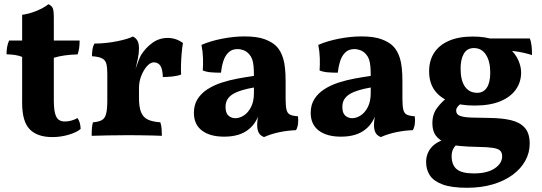

<svg xmlns="http://www.w3.org/2000/svg" viewBox="-20 -640 2564 909"><path d="M227.8 9Q156.8 9 120.8 -27.8Q84.8 -64.6 84.8 -152.4V-370.6Q69.2 -376.8 52 -379.5Q34.8 -382.2 11 -383Q11 -402 13.6 -416.9Q16.2 -431.8 23 -448H84.8V-569.8Q119.8 -574.8 153.7 -588.8Q187.6 -602.8 209.2 -620Q224 -613.6 229.4 -602Q234.8 -590.4 234.8 -557.2V-448H357Q357 -428.4 354.7 -412.4Q352.4 -396.4 347.4 -382.4Q314.4 -381.6 286.5 -377.7Q258.6 -373.8 234.8 -366.4V-168Q234.8 -127.2 240.3 -104.8Q245.8 -82.4 257.3 -73.6Q268.8 -64.8 286.2 -64.8Q301.8 -64.8 317.6 -69Q333.4 -73.2 346.8 -81Q361 -61.8 361.8 -29.4Q341.8 -12.8 304.4 -1.9Q267 9 227.8 9Z M638 -177Q638 -134 647.6 -109.5Q657.2 -85 679.1 -74.3Q701 -63.6 739 -61Q743.8 -47.6 745.1 -30.6Q746.4 -13.6 746.4 3Q729 2 702.5 1.5Q676 1 646.2 0.5Q616.4 0 588 0Q541.6 0 491.8 1Q442 2 414 3Q414 -18.4 415.3 -33.9Q416.6 -49.4 420.2 -61Q446.8 -63 461.7 -71.1Q476.6 -79.2 482.3 -100.7Q488 -122.2 488 -163V-227H638ZM638 -294.8V-208H488V-317.2L638 -411Q638 -386.8 632.6 -362.2Q627.2 -337.6 619.2 -301.6ZM616 -297.4Q624 -319.4 632.4 -343.4Q640.8 -367.4 647.8 -379.4Q669.8 -414.4 701.9 -437.4Q734 -460.4 774.2 -460.4Q813.4 -460.4 846.2 -436.4Q842.6 -416.2 840.2 -389.5Q837.8 -362.8 837 -335.8Q836.2 -308.8 837.4 -287.2Q821.8 -280.6 796.1 -277.9Q770.4 -275.2 751 -275.2Q749.6 -314.2 738.8 -329.5Q728 -344.8 708 -344.8Q692.4 -344.8 676.5 -327.4Q660.6 -310 649.3 -282.2Q638 -254.4 638 -222.6ZM488 -208V-292Q488 -320.4 483.6 -337.7Q479.2 -355 463.8 -363.3Q448.4 -371.6 415.4 -373.8Q415.4 -389.6 417.7 -405.2Q420 -420.8 426.8 -433.6Q483.6 -434.4 534.4 -444.7Q585.2 -455 608.8 -467Q622 -461.6 630 -448.5Q638 -435.4 638 -411Z M1230 9Q1212.4 2.2 1205 -11.7Q1197.6 -25.6 1197.6 -48.8Q1197.6 -61.4 1200.1 -78.7Q1202.6 -96 1208 -111.4L1211.2 -115Q1203.4 -87 1190.2 -65.2Q1177 -43.4 1158.8 -28.8Q1138.2 -11.4 1108.9 -2.2Q1079.6 7 1041.4 7Q973.6 7 935.8 -22.1Q898 -51.2 898 -105.6Q898 -144 915.6 -171.5Q933.2 -199 963.3 -218.1Q993.4 -237.2 1030.3 -249.1Q1067.2 -261 1106.5 -268.2Q1145.8 -275.4 1182.2 -280.6Q1182.2 -308.4 1180.4 -327.2Q1178.6 -346 1173.8 -359.5Q1169 -373 1160 -383Q1148.6 -396.2 1134 -401.9Q1119.4 -407.6 1104.6 -407.6Q1077.6 -407.6 1061.3 -391.3Q1045 -375 1037 -349.5Q1029 -324 1026.2 -295.8Q1000.8 -295.8 979 -297.6Q957.2 -299.4 940 -306.4Q942 -333.2 941.1 -364.5Q940.2 -395.8 933.8 -427.4Q976.2 -446 1031.8 -456.8Q1087.4 -467.6 1137.4 -467.6Q1197.8 -467.6 1233.6 -454.1Q1269.4 -440.6 1287.8 -421.8Q1309 -401 1320.6 -363.5Q1332.2 -326 1332.2 -256V-172.4Q1332.2 -139.6 1336.2 -121.7Q1340.2 -103.8 1352.8 -97.4Q1365.4 -91 1390.6 -89.6Q1393 -72.4 1391.1 -55.2Q1389.2 -38 1381.6 -23.8Q1343.4 -22.4 1303.9 -14.4Q1264.4 -6.4 1230 9ZM1094 -80.4Q1114.2 -80.4 1134.5 -93.4Q1154.8 -106.4 1168.5 -133.2Q1182.2 -160 1182.2 -200.4V-225.8Q1151.4 -220.4 1126.6 -213.1Q1101.8 -205.8 1084.1 -195.4Q1066.4 -185 1057.1 -170Q1047.8 -155 1047.8 -133.4Q1047.8 -104.8 1061.6 -92.6Q1075.4 -80.4 1094 -80.4Z M1783 9Q1765.4 2.2 1758 -11.7Q1750.6 -25.6 1750.6 -48.8Q1750.6 -61.4 1753.1 -78.7Q1755.6 -96 1761 -111.4L1764.2 -115Q1756.4 -87 1743.2 -65.2Q1730 -43.4 1711.8 -28.8Q1691.2 -11.4 1661.9 -2.2Q1632.6 7 1594.4 7Q1526.6 7 1488.8 -22.1Q1451 -51.2 1451 -105.6Q1451 -144 1468.6 -171.5Q1486.2 -199 1516.3 -218.1Q1546.4 -237.2 1583.3 -249.1Q1620.2 -261 1659.5 -268.2Q1698.8 -275.4 1735.2 -280.6Q1735.2 -308.4 1733.4 -327.2Q1731.6 -346 1726.8 -359.5Q1722 -373 1713 -383Q1701.6 -396.2 1687 -401.9Q1672.4 -407.6 1657.6 -407.6Q1630.6 -407.6 1614.3 -391.3Q1598 -375 1590 -349.5Q1582 -324 1579.2 -295.8Q1553.8 -295.8 1532 -297.6Q1510.2 -299.4 1493 -306.4Q1495 -333.2 1494.1 -364.5Q1493.2 -395.8 1486.8 -427.4Q1529.2 -446 1584.8 -456.8Q1640.4 -467.6 1690.4 -467.6Q1750.8 -467.6 1786.6 -454.1Q1822.4 -440.6 1840.8 -421.8Q1862 -401 1873.6 -363.5Q1885.2 -326 1885.2 -256V-172.4Q1885.2 -139.6 1889.2 -121.7Q1893.2 -103.8 1905.8 -97.4Q1918.4 -91 1943.6 -89.6Q1946 -72.4 1944.1 -55.2Q1942.2 -38 1934.6 -23.8Q1896.4 -22.4 1856.9 -14.4Q1817.4 -6.4 1783 9ZM1647 -80.4Q1667.2 -80.4 1687.5 -93.4Q1707.8 -106.4 1721.5 -133.2Q1735.2 -160 1735.2 -200.4V-225.8Q1704.4 -220.4 1679.6 -213.1Q1654.8 -205.8 1637.1 -195.4Q1619.4 -185 1610.1 -170Q1600.8 -155 1600.8 -133.4Q1600.8 -104.8 1614.6 -92.6Q1628.4 -80.4 1647 -80.4Z M2191.2 249Q2117.6 249 2075.2 233.2Q2032.8 217.4 2015.1 190.1Q1997.4 162.8 1997.4 127.2Q1997.4 89.2 2019.7 61.2Q2042 33.2 2085.6 20.2L2154.2 32.6Q2132 51.8 2125.1 66.1Q2118.2 80.4 2118.2 99Q2118.2 141 2142.2 161Q2166.2 181 2223.6 181Q2286.6 181 2322 157.3Q2357.4 133.6 2357.4 99.6Q2357.4 83 2348.2 73.5Q2339 64 2313.7 60Q2288.4 56 2239.8 55.4Q2196.6 54.8 2158.2 51.2Q2119.8 47.6 2090.4 36.2Q2061 24.8 2044 2.8Q2027 -19.2 2027 -56.6Q2027 -99.2 2049.2 -128.9Q2071.4 -158.6 2099.4 -179.4L2171.8 -156.4Q2157.2 -147.2 2148.4 -137Q2139.6 -126.8 2139.6 -116.4Q2139.6 -98.4 2157.8 -91.5Q2176 -84.6 2211.5 -83.4Q2247 -82.2 2298.4 -81.6Q2355.8 -81 2398.3 -71.2Q2440.8 -61.4 2464.3 -35.4Q2487.8 -9.4 2487.8 40.2Q2487.8 83.2 2466.9 121.1Q2446 159 2407.3 187.6Q2368.6 216.2 2313.8 232.6Q2259 249 2191.2 249ZM2226 -140.2Q2159.8 -140.2 2111.5 -158.5Q2063.2 -176.8 2037.4 -212.8Q2011.6 -248.8 2011.6 -302.2Q2011.6 -353.6 2035.5 -390.2Q2059.4 -426.8 2105.6 -446.9Q2151.8 -467 2218 -467Q2278.4 -467 2321.8 -451.1Q2365.2 -435.2 2393.2 -409.7Q2421.2 -384.2 2434.2 -354.3Q2447.2 -324.4 2447.2 -296.8Q2447.2 -252.2 2422.8 -216.9Q2398.4 -181.6 2349.5 -160.9Q2300.6 -140.2 2226 -140.2ZM2239.2 -200.6Q2268.6 -200.6 2284.8 -224.8Q2301 -249 2301 -296.8Q2301 -349.2 2280.7 -380.8Q2260.4 -412.4 2223.6 -412.4Q2191.4 -412.4 2176 -385.8Q2160.6 -359.2 2160.6 -315.8Q2160.6 -259.2 2181.3 -229.9Q2202 -200.6 2239.2 -200.6ZM2498.8 -379.2Q2481 -385 2462.4 -389.3Q2443.8 -393.6 2425.4 -396.3Q2407 -399 2390.6 -399.4L2291.2 -458H2488.2Q2494.6 -442.6 2496.7 -422.2Q2498.8 -401.8 2498.8 -379.2Z"/></svg>

Font: Vollkorn
Style: Regular
Weight: 400
Designer: Friedrich Althausen
Foundry: Friedrich Althausen
Version: Version 4.104